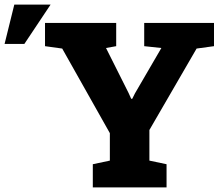

<svg xmlns="http://www.w3.org/2000/svg" viewBox="-34 -810 957 830"><path d="M367.2 0V-100.1L440.9 -115.7V-234.4L234.9 -600.1L160.6 -610.4V-710.9H468.3V-610.4L424.3 -602.5L522 -407.7L533.2 -382.8H537.6L549.3 -406.2L663.6 -602.5L589.4 -610.4V-710.9H891.1V-610.4L815.9 -600.1L611.8 -248V-115.7L686 -100.1V0ZM-14.2 -620.1 27.8 -790H184.6L71.3 -620.1Z"/></svg>

Font: Roboto Slab LO Black
Style: Regular
Weight: 900
Designer: Google
Version: Version 2.000